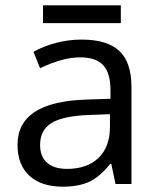

<svg xmlns="http://www.w3.org/2000/svg" viewBox="-20 -693 596 723"><path d="M415 0 399 -76H395Q355 -26 315 -8Q275 10 216 10Q136 10 91 -31Q46 -72 46 -148Q46 -310 305 -318L396 -321V-354Q396 -417 369 -447Q342 -477 282 -477Q215 -477 131 -436L106 -498Q146 -520 193 -532Q240 -544 287 -544Q383 -544 429 -501.5Q475 -459 475 -365V0ZM232 -57Q308 -57 351 -98.5Q394 -140 394 -215V-263L313 -260Q216 -256 173.5 -229.5Q131 -203 131 -147Q131 -103 157.5 -80Q184 -57 232 -57ZM142 -673H435V-606H142Z"/></svg>

Font: Stephens Clock
Style: Regular
Weight: 400
Designer: Peter Wiegel (catfonts.de) with slight modifications by DT1.org
Version: Version 0.9.1